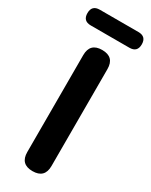

<svg xmlns="http://www.w3.org/2000/svg" viewBox="-236 -967 801 1016"><g transform="rotate(30 165.0 -459.0)"><path d="M165 0Q91 0 91 -74V-666Q91 -740 165 -740Q239 -740 239 -666V-370V-74Q239 0 165 0ZM47 -822Q-1 -822 -1 -870Q-1 -918 47 -918H283Q331 -918 331 -870Q331 -822 283 -822H165Z"/></g></svg>

Font: GenSenRounded JP B
Style: Regular
Weight: 700
Version: Version 1.501;PS 1;hotconv 16.6.51;makeotf.lib2.5.65220